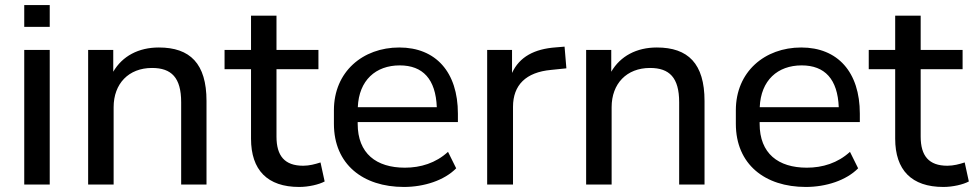

<svg xmlns="http://www.w3.org/2000/svg" viewBox="-20 -739 3900 769"><path d="M179.2 -631.3V-718.8H77.1V-631.3ZM179.2 0V-539.1H77.1V0Z M435.1 0V-309.6C435.1 -403.8 495.1 -466.8 588.9 -466.8C666.5 -466.8 705.6 -428.2 705.6 -329.6V0H807.1V-334.5C807.1 -484.4 741.2 -548.8 616.2 -548.8C535.2 -548.8 470.2 -514.6 433.6 -451.7V-539.1H333V0Z M1178.2 9.8C1216.3 9.8 1257.8 0 1280.3 -12.2L1263.7 -88.4C1242.2 -81.5 1219.2 -75.2 1194.3 -75.2C1120.1 -75.2 1087.4 -114.7 1087.4 -191.9V-461.9H1255.4V-539.1H1087.4V-676.3H985.4V-539.1H879.4V-461.9H985.4V-183.6C985.4 -57.6 1051.3 9.8 1178.2 9.8Z M1597.7 9.8C1678.7 9.8 1759.8 -16.6 1807.1 -64.9L1774.4 -130.9C1725.6 -85.9 1664.6 -67.4 1601.6 -67.4C1487.3 -67.4 1412.6 -124 1412.6 -243.2V-250H1814V-283.7C1814 -450.2 1725.6 -548.8 1579.1 -548.8C1433.1 -548.8 1317.4 -451.7 1317.4 -297.4V-243.2C1317.4 -80.6 1434.1 9.8 1597.7 9.8ZM1581.1 -477.1C1673.8 -477.1 1725.1 -421.9 1729.5 -309.6H1413.1C1417.5 -417.5 1484.9 -477.1 1581.1 -477.1Z M2034.7 0V-311C2034.7 -398.4 2086.4 -449.7 2187 -459L2248.5 -465.3L2241.2 -552.2L2206.5 -549.3C2119.6 -543 2060.5 -511.2 2030.8 -446.8V-539.1H1931.2V0Z M2429.7 0V-309.6C2429.7 -403.8 2489.7 -466.8 2583.5 -466.8C2661.1 -466.8 2700.2 -428.2 2700.2 -329.6V0H2801.8V-334.5C2801.8 -484.4 2735.8 -548.8 2610.8 -548.8C2529.8 -548.8 2464.8 -514.6 2428.2 -451.7V-539.1H2327.6V0Z M3207.5 9.8C3288.6 9.8 3369.6 -16.6 3417 -64.9L3384.3 -130.9C3335.4 -85.9 3274.4 -67.4 3211.4 -67.4C3097.2 -67.4 3022.5 -124 3022.5 -243.2V-250H3423.8V-283.7C3423.8 -450.2 3335.4 -548.8 3189 -548.8C3043 -548.8 2927.2 -451.7 2927.2 -297.4V-243.2C2927.2 -80.6 3043.9 9.8 3207.5 9.8ZM3190.9 -477.1C3283.7 -477.1 3335 -421.9 3339.4 -309.6H3022.9C3027.3 -417.5 3094.7 -477.1 3190.9 -477.1Z M3758.3 9.8C3796.4 9.8 3837.9 0 3860.4 -12.2L3843.8 -88.4C3822.3 -81.5 3799.3 -75.2 3774.4 -75.2C3700.2 -75.2 3667.5 -114.7 3667.5 -191.9V-461.9H3835.4V-539.1H3667.5V-676.3H3565.4V-539.1H3459.5V-461.9H3565.4V-183.6C3565.4 -57.6 3631.3 9.8 3758.3 9.8Z"/></svg>

Font: Winston
Style: Regular
Weight: 400
Designer: Vernon Adams, Kim Jin-seong, David Berlow, Cristiano Sobral
Foundry: The Winston Project Authors
Version: Version 3.004